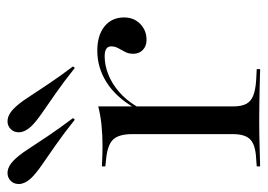

<svg xmlns="http://www.w3.org/2000/svg" viewBox="-134 -582 702 503"><g transform="rotate(-90 216.5 -331.0)"><path d="M152.4 -2.4Q121 -2.4 92.3 -1.6Q63.7 -0.8 31.5 0V-8.9L52.4 -10.5Q87.1 -12.1 101.6 -25.4Q116.1 -38.7 116.1 -71V-206.5H188.7V-71Q188.7 -49.2 195.2 -36.7Q201.6 -24.2 216.9 -18.1Q232.3 -12.1 256.5 -10.5L286.3 -8.9V0Q262.1 -0.8 240.3 -1.2Q218.5 -1.6 196.8 -2Q175 -2.4 152.4 -2.4ZM116.1 -206.5V-335.5Q116.1 -371 101.2 -385.9Q86.3 -400.8 46 -404L31.5 -405.6V-414.5Q50.8 -413.7 61.7 -413.3Q72.6 -412.9 84.7 -412.9Q114.5 -412.9 141.1 -415.7Q167.7 -418.5 188.7 -424.2V-414.5V-206.5ZM362.9 -297.6Q346.8 -297.6 336.7 -307.3Q326.6 -316.9 326.6 -332.3Q326.6 -345.2 331.9 -354.4Q337.1 -363.7 341.5 -372.2Q346 -380.6 346 -390.3Q346 -407.3 320.2 -407.3Q296.8 -407.3 273 -398Q249.2 -388.7 227 -369.8Q204.8 -350.8 187.1 -321L186.3 -331.5Q213.7 -378.2 252 -402.4Q290.3 -426.6 334.7 -426.6Q375 -426.6 398.4 -407.7Q421.8 -388.7 421.8 -356.5Q421.8 -330.6 404.8 -314.1Q387.9 -297.6 362.9 -297.6ZM154 -485.5Q117.7 -514.5 87.5 -535.5Q57.3 -556.5 34.7 -572.2Q12.1 -587.9 0 -600.8Q-13.7 -616.1 -14.5 -630.2Q-15.3 -644.4 -6.5 -653.2Q3.2 -662.9 17.3 -661.7Q31.5 -660.5 46 -646.8Q59.7 -633.9 75 -610.5Q90.3 -587.1 110.5 -556.9Q130.6 -526.6 158.1 -490.3ZM289.5 -485.5Q253.2 -514.5 223 -535.5Q192.7 -556.5 170.2 -572.2Q147.6 -587.9 135.5 -600.8Q121.8 -616.1 121 -630.2Q120.2 -644.4 129 -653.2Q138.7 -662.9 152.8 -661.7Q166.9 -660.5 181.5 -646.8Q195.2 -633.9 210.5 -610.5Q225.8 -587.1 246 -556.9Q266.1 -526.6 293.5 -490.3Z"/></g></svg>

Font: Playfair 144pt SemiExpanded Light
Style: Regular
Weight: 300
Width: 6
Designer: Claus Eggers Sørensen
Foundry: Claus Eggers Sørensen
Version: Version 2.203